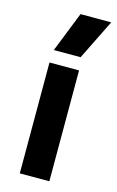

<svg xmlns="http://www.w3.org/2000/svg" viewBox="-112 -756 489 803"><g transform="rotate(15 133.0 -354.5)"><path d="M133 -709H266L180 -535H64ZM60 -480H188V0H60Z"/></g></svg>

Font: Prompt Medium
Style: Regular
Weight: 500
Designer: Katatrad Team
Foundry: CadsonDemak
Version: Version 1.000